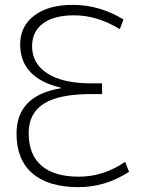

<svg xmlns="http://www.w3.org/2000/svg" viewBox="-20 -760 589 790"><path d="M473 -640Q380 -697 285 -697Q202 -697 157 -663.5Q112 -630 112 -570Q112 -498 175.5 -457.5Q239 -417 356 -417H400V-373H356Q223 -373 160.5 -333.5Q98 -294 98 -212Q98 -124 150.5 -78.5Q203 -33 305 -33Q405 -33 495 -94L511 -53Q414 10 303 10Q179 10 113.5 -46.5Q48 -103 48 -210Q48 -367 231 -397V-399Q63 -439 63 -577Q63 -652 121 -696Q179 -740 280 -740Q389 -740 488 -680Z"/></svg>

Font: Mplus 1p Light
Style: Regular
Weight: 300
Version: Version 1.061